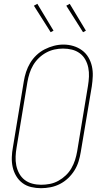

<svg xmlns="http://www.w3.org/2000/svg" viewBox="-20 -980 540 1008"><path d="M195 8Q169 8 143.5 2Q118 -4 98 -19Q78 -34 65 -56Q52 -78 46.5 -103Q41 -128 42 -155Q43 -182 48 -208L105 -553Q109 -578 117 -602.5Q125 -627 138.5 -649.5Q152 -672 171.5 -690.5Q191 -709 214.5 -721Q238 -733 263 -739.5Q288 -746 313 -746Q340 -746 365 -738.5Q390 -731 410.5 -716Q431 -701 444 -679Q457 -657 462.5 -632Q468 -607 467 -580.5Q466 -554 462 -527L404 -182Q400 -157 392.5 -132.5Q385 -108 371 -85.5Q357 -63 337.5 -44.5Q318 -26 294.5 -14Q271 -2 245.5 3Q220 8 195 8ZM196 -10Q219 -10 242 -14.5Q265 -19 286 -30.5Q307 -42 325 -59Q343 -76 355 -97Q367 -118 374 -140Q381 -162 385 -185L442 -530Q446 -554 447 -578Q448 -602 443.5 -624.5Q439 -647 428 -667Q417 -687 398.5 -700.5Q380 -714 357.5 -719.5Q335 -725 311 -725Q288 -725 265.5 -720Q243 -715 222 -703.5Q201 -692 183.5 -675Q166 -658 154 -637.5Q142 -617 135 -595Q128 -573 124 -550L67 -205Q63 -182 62 -158Q61 -134 65.5 -111.5Q70 -89 81 -69Q92 -49 109.5 -35.5Q127 -22 149.5 -16Q172 -10 196 -10ZM416 -811 328 -950 346 -960 431 -819ZM246 -811 158 -950 176 -960 261 -819Z"/></svg>

Font: Iosevka Slab Thin
Style: Italic
Weight: 100
Italic angle: -9°
Monospace: yes
Designer: Belleve Invis
Foundry: Belleve Invis
Version: Version 11.1.1; ttfautohint (v1.8.3)